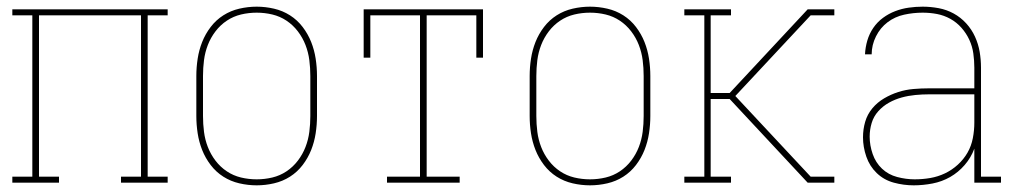

<svg xmlns="http://www.w3.org/2000/svg" viewBox="-20 -548 3040 576"><path d="M17 0V-18H77V-502H17V-520H483V-502H423V-18H483V0H343V-18H403V-502H97V-18H157V0Z M750 8Q724 8 698 2Q672 -4 650 -18Q628 -32 612 -53Q596 -74 586.5 -98Q577 -122 573 -148Q569 -174 569 -200V-320Q569 -346 573 -372Q577 -398 586.5 -422Q596 -446 612 -467Q628 -488 650 -502Q672 -516 698 -522Q724 -528 750 -528Q776 -528 802 -522Q828 -516 850 -502Q872 -488 888 -467Q904 -446 913.5 -422Q923 -398 927 -372Q931 -346 931 -320V-200Q931 -174 927 -148Q923 -122 913.5 -98Q904 -74 888 -53Q872 -32 850 -18Q828 -4 802 2Q776 8 750 8ZM750 -10Q774 -10 797 -15.5Q820 -21 839.5 -34Q859 -47 873.5 -66Q888 -85 896.5 -107Q905 -129 908 -152.5Q911 -176 911 -200V-320Q911 -344 908 -367.5Q905 -391 896.5 -413Q888 -435 873.5 -454Q859 -473 839.5 -486Q820 -499 797 -504.5Q774 -510 750 -510Q726 -510 703 -504.5Q680 -499 660.5 -486Q641 -473 626.5 -454Q612 -435 603.5 -413Q595 -391 592 -367.5Q589 -344 589 -320V-200Q589 -176 592 -152.5Q595 -129 603.5 -107Q612 -85 626.5 -66Q641 -47 660.5 -34Q680 -21 703 -15.5Q726 -10 750 -10Z M1141 0V-18H1240V-502H1091V-375H1071V-520H1429V-375H1409V-502H1260V-18H1359V0Z M1750 8Q1724 8 1698 2Q1672 -4 1650 -18Q1628 -32 1612 -53Q1596 -74 1586.5 -98Q1577 -122 1573 -148Q1569 -174 1569 -200V-320Q1569 -346 1573 -372Q1577 -398 1586.5 -422Q1596 -446 1612 -467Q1628 -488 1650 -502Q1672 -516 1698 -522Q1724 -528 1750 -528Q1776 -528 1802 -522Q1828 -516 1850 -502Q1872 -488 1888 -467Q1904 -446 1913.5 -422Q1923 -398 1927 -372Q1931 -346 1931 -320V-200Q1931 -174 1927 -148Q1923 -122 1913.5 -98Q1904 -74 1888 -53Q1872 -32 1850 -18Q1828 -4 1802 2Q1776 8 1750 8ZM1750 -10Q1774 -10 1797 -15.5Q1820 -21 1839.5 -34Q1859 -47 1873.5 -66Q1888 -85 1896.5 -107Q1905 -129 1908 -152.5Q1911 -176 1911 -200V-320Q1911 -344 1908 -367.5Q1905 -391 1896.5 -413Q1888 -435 1873.5 -454Q1859 -473 1839.5 -486Q1820 -499 1797 -504.5Q1774 -510 1750 -510Q1726 -510 1703 -504.5Q1680 -499 1660.5 -486Q1641 -473 1626.5 -454Q1612 -435 1603.5 -413Q1595 -391 1592 -367.5Q1589 -344 1589 -320V-200Q1589 -176 1592 -152.5Q1595 -129 1603.5 -107Q1612 -85 1626.5 -66Q1641 -47 1660.5 -34Q1680 -21 1703 -15.5Q1726 -10 1750 -10Z M2033 0V-18H2093V-502H2033V-520H2173V-502H2112V-269H2169L2403 -520H2483V-502H2412L2186 -260L2412 -18H2483V0H2403L2169 -251H2112V-18H2173V0Z M2721 8Q2691 8 2661.5 0Q2632 -8 2610.5 -28.5Q2589 -49 2579 -78Q2569 -107 2569 -136Q2569 -160 2575.5 -182.5Q2582 -205 2597 -223Q2612 -241 2632.5 -253Q2653 -265 2675 -272Q2697 -279 2720.5 -281Q2744 -283 2767 -283H2903V-345Q2903 -366 2900 -387.5Q2897 -409 2888 -428.5Q2879 -448 2864.5 -464.5Q2850 -481 2831 -491.5Q2812 -502 2791 -506Q2770 -510 2748 -510Q2720 -510 2692.5 -504Q2665 -498 2643 -481.5Q2621 -465 2608 -439Q2595 -413 2595 -385H2575Q2576 -406 2582 -426.5Q2588 -447 2600 -464.5Q2612 -482 2629 -494.5Q2646 -507 2665.5 -514.5Q2685 -522 2706 -525Q2727 -528 2748 -528Q2772 -528 2796 -523.5Q2820 -519 2841 -507.5Q2862 -496 2878.5 -478Q2895 -460 2905 -438Q2915 -416 2919 -392.5Q2923 -369 2923 -345V-18H2983V0H2903V-102Q2893 -75 2874 -53Q2855 -31 2830.5 -17Q2806 -3 2777.5 2.5Q2749 8 2721 8ZM2724 -10Q2748 -10 2771 -14Q2794 -18 2815 -28Q2836 -38 2853.5 -54Q2871 -70 2882.5 -90Q2894 -110 2898.5 -133.5Q2903 -157 2903 -180V-265H2767Q2747 -265 2726 -263Q2705 -261 2685 -255.5Q2665 -250 2647 -240Q2629 -230 2615 -214.5Q2601 -199 2595 -179Q2589 -159 2589 -138Q2589 -112 2598 -86Q2607 -60 2626 -42Q2645 -24 2671.5 -17Q2698 -10 2724 -10Z"/></svg>

Font: Iosevka Curly Slab Thin
Style: Regular
Weight: 100
Monospace: yes
Designer: Belleve Invis
Foundry: Belleve Invis
Version: Version 22.1.2; ttfautohint (v1.8.4)